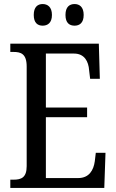

<svg xmlns="http://www.w3.org/2000/svg" viewBox="-20 -930 576 950"><path d="M349 -803C373 -803 394 -816 394 -856C394 -896 373 -910 349 -910C324 -910 304 -896 304 -856C304 -816 324 -803 349 -803ZM191 -803C215 -803 237 -816 237 -856C237 -896 215 -910 191 -910C167 -910 147 -896 147 -856C147 -816 167 -803 191 -803ZM31 0H496L502 -174H454L449 -132C443 -88 421 -49 367 -49H207V-350H411V-398H207V-665H346C398 -665 418 -626 421 -582L426 -540H474L469 -714H31V-673H47C83 -673 112 -664 112 -601V-108C112 -51 85 -41 47 -41H31Z"/></svg>

Font: Noto Serif Khmer Condensed
Style: Regular
Weight: 400
Width: 3
Designer: Danh Hong and the Monotype Design Team
Foundry: Monotype Imaging Inc.
Version: Version 2.004